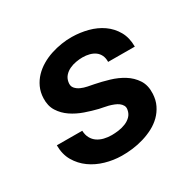

<svg xmlns="http://www.w3.org/2000/svg" viewBox="-125 -675 837 823"><g transform="rotate(-30 293.5 -264.0)"><path d="M374.5 -147.9Q377 -160.2 372.1 -169.2Q367.2 -178.2 358.4 -184.8Q349.6 -191.4 337.6 -196Q325.7 -200.7 313.5 -203.9Q301.3 -207 289.8 -209Q278.3 -210.9 270.5 -212.9Q240.2 -220.2 207.3 -231.7Q174.3 -243.2 147.2 -261.5Q120.1 -279.8 103 -306.6Q85.9 -333.5 87.4 -371.1Q88.4 -400.4 99.6 -424.6Q110.8 -448.7 128.7 -467.3Q146.5 -485.8 169.7 -499.5Q192.9 -513.2 219 -521.7Q245.1 -530.3 272 -534.4Q298.8 -538.6 324.2 -538.1Q364.3 -537.6 402.3 -527.6Q440.4 -517.6 470.5 -496.6Q500.5 -475.6 518.8 -443.6Q537.1 -411.6 537.1 -367.2L405.3 -367.7Q405.8 -386.7 399.2 -400.4Q392.6 -414.1 380.9 -422.6Q369.1 -431.2 353.3 -435.3Q337.4 -439.5 319.3 -439.5Q304.2 -439.5 287.1 -436.5Q270 -433.6 254.9 -426.5Q239.7 -419.4 228.8 -407.5Q217.8 -395.5 214.8 -377.9Q211.4 -359.4 220.7 -348.1Q230 -336.9 244.6 -330.3Q259.3 -323.7 276.4 -320.3Q293.5 -316.9 306.2 -314.5Q338.9 -308.1 374.5 -297.6Q410.2 -287.1 439.2 -269Q468.3 -251 486.6 -223.1Q504.9 -195.3 502.9 -154.3Q501.5 -123.5 489.7 -99.4Q478 -75.2 459.2 -56.6Q440.4 -38.1 415.8 -25.1Q391.1 -12.2 364 -4.2Q336.9 3.9 308.8 7.3Q280.8 10.7 255.4 10.3Q214.8 9.8 175.8 -1.5Q136.7 -12.7 105.7 -34.9Q74.7 -57.1 55.4 -90.1Q36.1 -123 36.1 -168L161.6 -167.5Q162.6 -146 170.9 -130.9Q179.2 -115.7 193.1 -106.2Q207 -96.7 224.9 -92.3Q242.7 -87.9 262.7 -87.9Q277.8 -87.9 296.1 -90.3Q314.5 -92.8 330.8 -99.4Q347.2 -106 359.1 -117.7Q371.1 -129.4 374.5 -147.9Z"/></g></svg>

Font: Roboto Mono
Style: Bold Italic
Weight: 700
Designer: Google
Version: Version 2.000985; 2015; ttfautohint (v1.3)